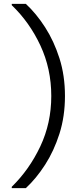

<svg xmlns="http://www.w3.org/2000/svg" viewBox="-20 -831 406 996"><path d="M114 145H41V138Q132 49 189 -71.5Q246 -192 246 -333Q246 -474 189.5 -595Q133 -716 41 -804V-811H114Q168 -761 214 -689.5Q260 -618 288.5 -528.5Q317 -439 317 -333Q317 -227 288.5 -137.5Q260 -48 214 23.5Q168 95 114 145Z"/></svg>

Font: DM Sans Light
Style: Regular
Weight: 300
Designer: Colophon Foundry, Jonny Pinhorn
Foundry: Colophon Foundry
Version: Version 4.004; ttfautohint (v1.8.4.7-5d5b)